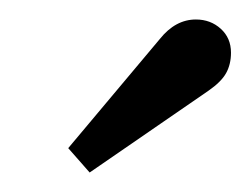

<svg xmlns="http://www.w3.org/2000/svg" viewBox="-20 -683 257 197"><path d="M144 -643Q160 -663 181 -663Q196 -663 206.5 -653.5Q217 -644 217 -629Q217 -617 212 -608Q207 -599 194 -590L72 -506L50 -531Z"/></svg>

Font: Caladea
Style: Italic
Weight: 400
Italic angle: -9°
Designer: Carolina Giovagnoli and Andres Torresi
Foundry: Carolina Giovagnoli & Andres Torresi
Version: Version 1.001